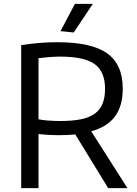

<svg xmlns="http://www.w3.org/2000/svg" viewBox="-20 -967 704 987"><path d="M291 -807 365 -947H457L359 -800ZM291 -345Q353 -345 396.5 -354Q440 -363 467.5 -383Q495 -403 507.5 -434.5Q520 -466 520 -511Q520 -599 466.5 -637.5Q413 -676 289 -676Q263 -676 232 -673.5Q201 -671 178 -668V-354Q193 -350 225 -347.5Q257 -345 291 -345ZM367 -276Q347 -274 325 -273Q303 -272 280 -272Q260 -272 232 -273.5Q204 -275 178 -278V0H89V-735Q185 -750 274 -750Q450 -750 530.5 -693Q611 -636 611 -511Q611 -423 571.5 -369Q532 -315 449 -292L635 0H536Z"/></svg>

Font: EncodeSans
Style: Regular
Weight: 400
Designer: Pablo Impallari, Andres Torresi
Foundry: Pablo Impallari, Andres Torresi
Version: Version 1.000; ttfautohint (v1.4.1)